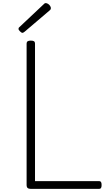

<svg xmlns="http://www.w3.org/2000/svg" viewBox="-20 -1214 700 1234"><path d="M178 0Q151 0 151 -23V-934Q151 -944 157.5 -948.5Q164 -953 178 -953Q193 -953 199 -948.5Q205 -944 205 -934V-50H617Q625 -50 629 -44.5Q633 -39 633 -25Q633 -11 629 -5.5Q625 0 617 0ZM124 -1003Q118 -1003 108.5 -1012.5Q99 -1022 99 -1028Q99 -1031 100 -1034Q101 -1037 105 -1040L259 -1185Q263 -1189 266 -1191.5Q269 -1194 274 -1194Q281 -1194 289 -1189Q297 -1184 302 -1176Q307 -1168 307 -1162Q307 -1157 305.5 -1154Q304 -1151 299 -1147L138 -1010Q133 -1007 130.5 -1005Q128 -1003 124 -1003Z"/></svg>

Font: Playwrite US Modern ExtraLight
Style: Regular
Weight: 250
Designer: Veronika Burian, José Scaglione
Foundry: TypeTogether
Version: Version 1.003